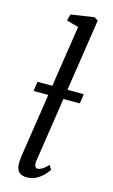

<svg xmlns="http://www.w3.org/2000/svg" viewBox="-127 -866 541 923"><g transform="rotate(15 143.5 -404.0)"><path d="M131.5 -78Q129 -61 133.8 -52.2Q138.5 -43.5 145.5 -43.5Q155.5 -43.5 168 -50.5Q180.5 -57.5 198.5 -76.5L211 -55Q207 -47.5 193.2 -32Q179.5 -16.5 157.5 -3.2Q135.5 10 106 10Q89 10 77.2 4Q65.5 -2 59.5 -15.5Q53.5 -29 54 -50.5Q54 -54 54.5 -60Q55 -66 55.8 -72.8Q56.5 -79.5 57 -84.5L159 -752L99.5 -768.5L107.5 -800.5L223.5 -818L242 -806ZM269 -447 262 -399.5H31.5L38.5 -447Z"/></g></svg>

Font: Merriweather 24pt Light
Style: Italic
Weight: 300
Italic angle: -7.8°
Version: Version 2.101